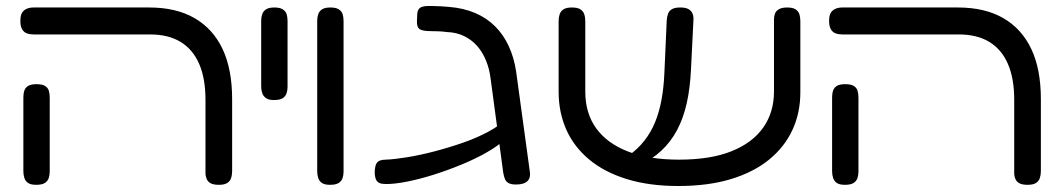

<svg xmlns="http://www.w3.org/2000/svg" viewBox="-20 -607 3542 641"><path d="M711 10Q693 10 683.5 5Q674 0 670 -9.5Q666 -19 666 -29V-274Q666 -345 645 -393.5Q624 -442 583 -467Q542 -492 481 -492H93Q80 -492 70 -495.5Q60 -499 54 -509Q48 -519 48 -537Q48 -556 54 -565Q60 -574 70 -578Q80 -582 92 -582H478Q568 -582 629.5 -546.5Q691 -511 723 -443.5Q755 -376 755 -276V-36Q755 -23 751.5 -12.5Q748 -2 738.5 4Q729 10 711 10ZM101 10Q83 10 74 4Q65 -2 61.5 -12.5Q58 -23 58 -35V-282Q58 -295 61.5 -305Q65 -315 74.5 -320.5Q84 -326 102 -326Q121 -326 130.5 -320Q140 -314 143 -304Q146 -294 146 -281V-34Q146 -22 142.5 -12Q139 -2 129.5 4Q120 10 101 10Z M895 -273Q877 -273 868 -279.5Q859 -286 855.5 -296Q852 -306 852 -318V-538Q852 -550 855.5 -560Q859 -570 868.5 -576Q878 -582 896 -582Q915 -582 924.5 -575.5Q934 -569 937 -559.5Q940 -550 940 -537V-317Q940 -305 936.5 -295Q933 -285 923.5 -279Q914 -273 895 -273Z M1082 10Q1064 10 1055 4Q1046 -2 1042.5 -12.5Q1039 -23 1039 -35V-538Q1039 -550 1042.5 -560Q1046 -570 1055.5 -576Q1065 -582 1083 -582Q1102 -582 1111.5 -575.5Q1121 -569 1124 -559.5Q1127 -550 1127 -537V-34Q1127 -22 1123.5 -12Q1120 -2 1110.5 4Q1101 10 1082 10Z M1703 9Q1686 9 1677.5 4Q1669 -1 1665.5 -10Q1662 -19 1660 -31L1618 -344Q1614 -377 1602.5 -405Q1591 -433 1573 -453.5Q1555 -474 1529.5 -486.5Q1504 -499 1472 -500Q1458 -502 1443 -502.5Q1428 -503 1420 -503Q1390 -503 1380.5 -510Q1371 -517 1372 -537L1373 -561Q1374 -576 1384 -582Q1394 -588 1422 -587Q1434 -587 1451 -586Q1468 -585 1479 -584Q1528 -580 1566.5 -563.5Q1605 -547 1633 -519Q1661 -491 1678.5 -453Q1696 -415 1703 -369L1749 -33Q1752 -13 1740.5 -2Q1729 9 1703 9ZM1283 7Q1268 8 1256 6.5Q1244 5 1238 -3Q1232 -11 1231 -29Q1231 -55 1239 -64.5Q1247 -74 1268 -74Q1296 -75 1339 -82Q1382 -89 1430 -101.5Q1478 -114 1525.5 -130.5Q1573 -147 1611.5 -168Q1650 -189 1672 -211L1675 -154Q1659 -132 1624.5 -110Q1590 -88 1545 -68Q1500 -48 1451.5 -31.5Q1403 -15 1359.5 -5Q1316 5 1283 7Z M2244 14Q2148 14 2073 -9Q1998 -32 1947 -74.5Q1896 -117 1870.5 -174.5Q1845 -232 1845 -301V-537Q1845 -549 1848.5 -559.5Q1852 -570 1861.5 -576Q1871 -582 1889 -582Q1908 -582 1917.5 -576Q1927 -570 1930.5 -559.5Q1934 -549 1934 -536V-301Q1934 -229 1970.5 -178.5Q2007 -128 2077 -101Q2147 -74 2247 -74Q2352 -74 2422 -102Q2492 -130 2528 -181Q2564 -232 2564 -302V-543Q2564 -553 2567.5 -562Q2571 -571 2581 -576.5Q2591 -582 2608 -582Q2627 -582 2636.5 -575.5Q2646 -569 2649 -559Q2652 -549 2652 -536V-299Q2652 -230 2625.5 -173Q2599 -116 2547.5 -74Q2496 -32 2420 -9Q2344 14 2244 14ZM2091 -51 2056 -79 2079 -88Q2109 -109 2131 -137Q2153 -165 2167 -199Q2181 -233 2188.5 -274Q2196 -315 2198 -362L2206 -541Q2207 -552 2210.5 -561.5Q2214 -571 2223.5 -576.5Q2233 -582 2251 -582Q2270 -582 2279.5 -576Q2289 -570 2292.5 -560.5Q2296 -551 2295 -539L2287 -377Q2284 -312 2272.5 -261.5Q2261 -211 2240 -172Q2219 -133 2188 -104Q2157 -75 2114 -55Z M3411 10Q3393 10 3383.5 5Q3374 0 3370 -9.5Q3366 -19 3366 -29V-274Q3366 -345 3345 -393.5Q3324 -442 3283 -467Q3242 -492 3181 -492H2793Q2780 -492 2770 -495.5Q2760 -499 2754 -509Q2748 -519 2748 -537Q2748 -556 2754 -565Q2760 -574 2770 -578Q2780 -582 2792 -582H3178Q3268 -582 3329.5 -546.5Q3391 -511 3423 -443.5Q3455 -376 3455 -276V-36Q3455 -23 3451.5 -12.5Q3448 -2 3438.5 4Q3429 10 3411 10ZM2801 10Q2783 10 2774 4Q2765 -2 2761.5 -12.5Q2758 -23 2758 -35V-282Q2758 -295 2761.5 -305Q2765 -315 2774.5 -320.5Q2784 -326 2802 -326Q2821 -326 2830.5 -320Q2840 -314 2843 -304Q2846 -294 2846 -281V-34Q2846 -22 2842.5 -12Q2839 -2 2829.5 4Q2820 10 2801 10Z"/></svg>

Font: Fredoka Expanded
Style: Regular
Weight: 400
Width: 7
Designer: Ben Nathan
Foundry: Milena B. Brandão, Ben Nathan
Version: Version 2.001